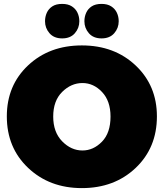

<svg xmlns="http://www.w3.org/2000/svg" viewBox="-20 -949 840 985"><path d="M400 16Q234 16 124.5 -87.5Q15 -191 15 -352Q15 -511 124 -613.5Q233 -716 400 -716Q567 -716 676 -613Q785 -510 785 -352Q785 -191 676 -87.5Q567 16 400 16ZM299 -752Q257 -752 234 -778.5Q211 -805 211 -840Q211 -863 220 -883.2Q229 -903.5 248.2 -916.2Q267.5 -929 299 -929Q329 -929 348.5 -916.5Q368 -904 377.5 -883.8Q387 -863.5 387 -840Q387 -805 364 -778.5Q341 -752 299 -752ZM403 -177Q459 -177 503 -222Q547 -267 547 -351Q547 -431 503.5 -477Q460 -523 403 -523Q345 -523 299 -477.5Q253 -432 253 -351Q253 -271 299 -224Q345 -177 403 -177ZM501 -752Q459 -752 436 -778.5Q413 -805 413 -840Q413 -863 422 -883.2Q431 -903.5 450.2 -916.2Q469.5 -929 501 -929Q531 -929 550.5 -916.5Q570 -904 579.5 -883.8Q589 -863.5 589 -840Q589 -805 566 -778.5Q543 -752 501 -752Z"/></svg>

Font: Argentum Novus Black
Style: Regular
Weight: 900
Designer: Julieta Ulanovsky (font) & Cristiano Sobral (main changes)
Foundry: Julieta Ulanovsky (font) & Cristiano Sobral (main changes)
Version: Version 3.00;November 27, 2020;FontCreator 13.0.0.2655 64-bi